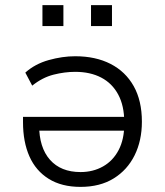

<svg xmlns="http://www.w3.org/2000/svg" viewBox="-20 -723 646 751"><path d="M295 8Q221 8 170.5 -23.5Q120 -55 95 -111.5Q70 -168 70 -245V-266H485V-212H111L133 -234Q133 -146 175.5 -98Q218 -50 295 -50Q344 -50 383 -72Q422 -94 444 -136Q466 -178 466 -237V-246Q466 -309 442.5 -353Q419 -397 376 -419.5Q333 -442 274 -442Q233 -442 189.5 -431Q146 -420 106 -388L79 -439Q117 -473 170.5 -488Q224 -503 274 -503Q354 -503 412.5 -473Q471 -443 503 -386Q535 -329 535 -247Q535 -173 506.5 -115.5Q478 -58 424.5 -25Q371 8 295 8ZM336 -621V-703H418V-621ZM146 -621V-703H228V-621Z"/></svg>

Font: Nunito Sans 7pt Light
Style: Regular
Weight: 300
Designer: Vernon Adams
Foundry: Vernon Adams
Version: Version 3.101;gftools[0.9.27]